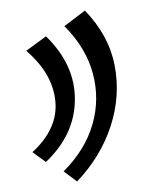

<svg xmlns="http://www.w3.org/2000/svg" viewBox="-20 -330 269 361"><path d="M66.4 -261.7Q121.1 -208.5 120.8 -142.8Q120.6 -77.1 66.4 -25.4L41 -43.9Q89.4 -88.4 84 -140.4Q78.6 -192.4 29.3 -234.4ZM139.6 -310.1Q184.6 -263.7 195.6 -206.8Q206.5 -149.9 188 -92.8Q169.4 -35.6 125 11.2L99.6 -7.8Q140.1 -48.3 153.8 -96.2Q167.5 -144 154.5 -192.1Q141.6 -240.2 101.1 -280.8Z"/></svg>

Font: Lateef Medium
Style: Regular
Weight: 500
Designer: SIL International
Foundry: SIL International
Version: Version 4.200